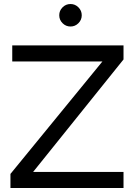

<svg xmlns="http://www.w3.org/2000/svg" viewBox="-20 -936 671 956"><path d="M32 -70 490 -630H41V-710H595V-640L145 -80H595V0H32ZM275 -860Q275 -883 291.5 -899.5Q308 -916 331 -916Q354 -916 370.5 -899.5Q387 -883 387 -860Q387 -837 370.5 -820.5Q354 -804 331 -804Q308 -804 291.5 -820.5Q275 -837 275 -860Z"/></svg>

Font: Rising Sun
Style: Regular
Weight: 400
Designer: Matt McInerney, Pablo Impallari, Rodrigo Fuenzalida (Raleway font), Stephen Hutchings (Greek), Cristiano Sobral (main ch
Foundry: The Rising Sun Project Authors
Version: Version 4.327; ttfautohint (v1.8.4.7-5d5b-dirty)